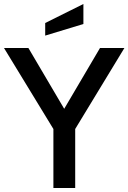

<svg xmlns="http://www.w3.org/2000/svg" viewBox="-30 -940 642 960"><path d="M592 -700 346 -295V0H237V-295L-10 -700H112L291 -396L470 -700ZM196 -825 387 -920V-820L196 -762Z"/></svg>

Font: Cabin Medium
Style: Regular
Weight: 500
Designer: Pablo Impallari
Foundry: Pablo Impallari. http://www.impallari.com Igino Marini. http://www.ikern.com
Version: Version 2.001